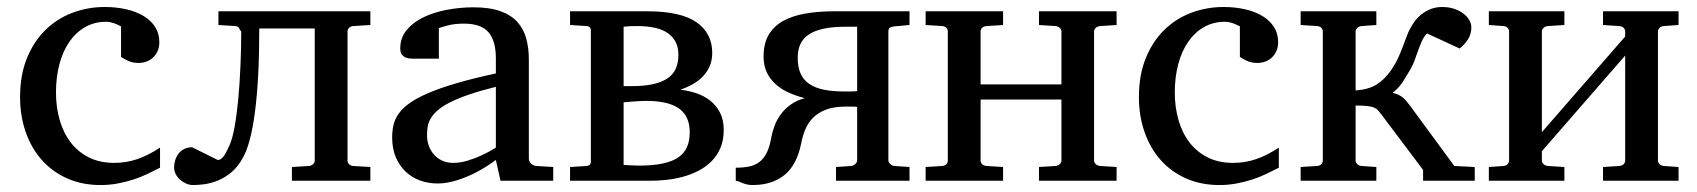

<svg xmlns="http://www.w3.org/2000/svg" viewBox="-20 -514 4826 546"><path d="M435.1 -37.1Q418 -28.3 399.2 -19.3Q380.4 -10.3 359.1 -3.4Q337.9 3.4 314.7 7.8Q291.5 12.2 266.1 12.2Q213.4 12.2 171.1 -6.6Q128.9 -25.4 99.1 -58.8Q69.3 -92.3 53.2 -138.2Q37.1 -184.1 37.1 -237.8Q37.1 -300.8 56.6 -348.6Q76.2 -396.5 109.4 -429Q142.6 -461.4 186.3 -477.8Q230 -494.1 277.8 -494.1Q311 -494.1 339.4 -487.5Q367.7 -481 388.7 -468.3Q409.7 -455.6 421.4 -437Q433.1 -418.5 433.1 -394Q433.1 -379.4 428 -368.4Q422.9 -357.4 414.6 -349.9Q406.2 -342.3 395.8 -338.6Q385.3 -335 374 -335Q357.4 -335 345.2 -340.6Q333 -346.2 324.2 -352.1V-439Q313.5 -444.8 302.7 -448.5Q292 -452.1 282.2 -452.1Q248.5 -452.1 222.2 -437Q195.8 -421.9 177.2 -395Q158.7 -368.2 148.9 -331.3Q139.2 -294.4 139.2 -251Q139.2 -209.5 149.7 -172.9Q160.2 -136.2 180.9 -109.1Q201.7 -82 232.7 -66.4Q263.7 -50.8 305.2 -50.8Q339.8 -50.8 371.3 -61.8Q402.8 -72.8 435.1 -94.2Z M810.1 0V-39.1L858.4 -42Q866.7 -43 870.8 -47.6Q875 -52.2 875 -57.1V-433.1H717.3Q717.3 -289.6 705.1 -196Q692.9 -102.5 669.4 -63Q655.3 -38.1 637 -23.2Q618.7 -8.3 599.4 -0.5Q580.1 7.3 561.8 9.8Q543.5 12.2 529.3 12.2Q519 12.2 509.5 8.1Q500 3.9 492.2 -2.9Q484.4 -9.8 479.7 -18.8Q475.1 -27.8 475.1 -38.1Q475.1 -48.3 478.3 -58.6Q481.4 -68.8 487.5 -76.9Q493.7 -85 503.4 -90.1Q513.2 -95.2 526.4 -95.2L599.1 -59.1Q605 -59.1 609.9 -63.2Q614.7 -67.4 618.7 -73.5Q622.6 -79.6 626 -86.9Q629.4 -94.2 632.3 -100.1Q640.6 -117.7 647 -152.6Q653.3 -187.5 657.5 -231.7Q661.6 -275.9 663.8 -326.2Q666 -376.5 666 -424.8Q662.1 -428.2 659.9 -433.6Q657.7 -439 649.4 -439.9L601.1 -442.9V-481.9H1033.2V-442.9L984.4 -439.9Q976.1 -439 972.2 -434.3Q968.3 -429.7 968.3 -424.8V-57.1Q968.3 -52.2 972.2 -47.6Q976.1 -43 984.4 -42L1033.2 -39.1V0Z M1390.1 -267.1Q1345.2 -255.9 1313.2 -244.9Q1281.2 -233.9 1259.3 -222.7Q1237.3 -211.4 1224.6 -200.2Q1211.9 -189 1205.1 -177.5Q1198.2 -166 1196.3 -154.1Q1194.3 -142.1 1194.3 -129.9Q1194.3 -114.3 1199.2 -100.1Q1204.1 -85.9 1213.6 -75Q1223.1 -64 1237.1 -57.4Q1251 -50.8 1269 -50.8Q1289.1 -50.8 1310.5 -57.4Q1332 -64 1349.6 -72.3Q1370.1 -81.5 1390.1 -94.2ZM1403.3 0 1390.1 -59.1Q1364.3 -40 1336.9 -25.4Q1325.2 -19 1311.5 -13.2Q1297.9 -7.3 1283.7 -2.7Q1269.5 2 1254.6 4.9Q1239.7 7.8 1225.1 7.8Q1198.2 7.8 1174.6 -0.7Q1150.9 -9.3 1133.3 -26.1Q1115.7 -43 1105.5 -67.1Q1095.2 -91.3 1095.2 -123Q1095.2 -141.6 1098.9 -158.2Q1102.5 -174.8 1113.5 -190.4Q1124.5 -206.1 1144.5 -220.5Q1164.6 -234.9 1197.3 -249Q1230 -263.2 1277.3 -277.1Q1324.7 -291 1390.1 -305.2V-348.1Q1390.1 -398.4 1368.9 -422.6Q1347.7 -446.8 1299.3 -446.8Q1272.9 -446.8 1254.4 -441.9Q1235.8 -437 1228 -434.1V-347.2H1155.3Q1148.4 -347.2 1141.8 -348.1Q1135.3 -349.1 1129.9 -352.3Q1124.5 -355.5 1121.3 -361.1Q1118.2 -366.7 1118.2 -376Q1118.2 -406.7 1136.7 -429Q1155.3 -451.2 1185.1 -465.3Q1214.8 -479.5 1252 -486.3Q1289.1 -493.2 1326.2 -493.2Q1372.6 -493.2 1403.1 -482.2Q1433.6 -471.2 1451.4 -451.4Q1469.2 -431.6 1476.6 -404.3Q1483.9 -377 1483.9 -344.2V-64Q1483.9 -54.7 1490 -48.8Q1496.1 -43 1504.9 -42L1553.2 -39.1V0Z M1909.2 -358.9Q1909.2 -397.5 1880.6 -418.7Q1852.1 -439.9 1791.5 -439.9Q1780.8 -439.9 1770.5 -439.5Q1760.3 -439 1753.4 -438V-269H1774.4Q1813 -269 1838.9 -275.1Q1864.7 -281.2 1880.4 -292.7Q1896 -304.2 1902.6 -320.8Q1909.2 -337.4 1909.2 -358.9ZM1941.4 -138.2Q1941.4 -183.6 1911.1 -205.3Q1880.9 -227.1 1817.4 -227.1Q1809.1 -227.1 1799.8 -226.6Q1790.5 -226.1 1781.7 -225.3Q1772.9 -224.6 1765.6 -224.1Q1758.3 -223.6 1753.4 -223.1V-44.9Q1760.7 -44.9 1773.4 -43.9Q1786.1 -43 1795.4 -43Q1836.9 -43 1865 -49.1Q1893.1 -55.2 1909.9 -67.1Q1926.8 -79.1 1934.1 -96.9Q1941.4 -114.7 1941.4 -138.2ZM2038.1 -145Q2038.1 -115.2 2028.6 -93Q2019 -70.8 2002.7 -54.7Q1986.3 -38.6 1965.1 -27.8Q1943.8 -17.1 1920.9 -11Q1897.9 -4.9 1874.3 -2.4Q1850.6 0 1830.1 0H1601.1V-39.1L1648.4 -42Q1655.3 -43 1657.7 -46.1Q1660.2 -49.3 1660.2 -53.2V-429.2Q1660.2 -432.1 1657.7 -435.5Q1655.3 -439 1648.4 -439.9L1601.1 -442.9V-481.9H1820.3Q1916 -481.9 1960.7 -450.7Q2005.4 -419.4 2005.4 -363.8Q2005.4 -340.8 1997.3 -323.7Q1989.3 -306.6 1976.1 -293.9Q1962.9 -281.2 1946.8 -272.7Q1930.7 -264.2 1914.6 -258.8Q1938 -256.3 1960.4 -248.8Q1982.9 -241.2 2000 -227.5Q2017.1 -213.9 2027.6 -193.6Q2038.1 -173.3 2038.1 -145Z M2072.3 -37.1Q2094.7 -37.1 2111.6 -40.8Q2128.4 -44.4 2140.6 -54.2Q2152.8 -64 2160.9 -80.6Q2168.9 -97.2 2173.3 -123Q2176.3 -139.2 2182.6 -156.2Q2189 -173.3 2200.2 -188.7Q2211.4 -204.1 2228.3 -216.3Q2245.1 -228.5 2268.6 -234.9Q2245.6 -240.7 2224.4 -250Q2203.1 -259.3 2187 -273.4Q2170.9 -287.6 2161.1 -307.1Q2151.4 -326.7 2151.4 -353Q2151.4 -389.6 2165.5 -414.3Q2179.7 -439 2206.1 -453.9Q2232.4 -468.8 2269.5 -475.3Q2306.6 -481.9 2352.5 -481.9H2566.4V-442.9L2523.4 -439Q2513.7 -438 2510 -434.8Q2506.3 -431.6 2506.3 -423.8V-58.1Q2506.3 -53.2 2511.5 -47.9Q2516.6 -42.5 2523.4 -42L2566.4 -39.1V0H2357.4V-39.1L2400.4 -42Q2407.7 -43 2412.6 -47.9Q2417.5 -52.7 2417.5 -58.1V-210Q2412.1 -210.9 2403.3 -210.9H2385.3Q2351.1 -210.9 2328.6 -202.1Q2306.2 -193.4 2291.7 -178.7Q2277.3 -164.1 2269.8 -145.3Q2262.2 -126.5 2258.3 -106Q2246.1 -44.9 2210.9 -16.4Q2175.8 12.2 2120.1 12.2Q2111.3 12.2 2104.2 10.5Q2097.2 8.8 2091.6 6.6Q2085.9 4.4 2081.3 2.4Q2076.7 0.5 2072.3 0ZM2248.5 -350.1Q2248.5 -322.8 2256.8 -304.4Q2265.1 -286.1 2282 -274.9Q2298.8 -263.7 2323.5 -258.8Q2348.1 -253.9 2381.3 -253.9H2398.9Q2404.3 -253.9 2409.2 -254.2Q2414.1 -254.4 2417.5 -254.9V-438H2384.3Q2346.7 -438 2320.8 -432.1Q2294.9 -426.3 2278.8 -415Q2262.7 -403.8 2255.6 -387.5Q2248.5 -371.1 2248.5 -350.1Z M2934.6 0V-39.1L2981.4 -42Q2989.7 -43 2994.1 -47.6Q2998.5 -52.2 2998.5 -57.1V-231H2768.6V-57.1Q2768.6 -52.2 2772.5 -47.6Q2776.4 -43 2785.6 -42L2832.5 -39.1V0H2612.3V-39.1L2659.7 -42Q2668 -43 2671.6 -47.6Q2675.3 -52.2 2675.3 -57.1V-424.8Q2675.3 -429.7 2671.6 -434.3Q2668 -439 2659.7 -439.9L2612.3 -442.9V-481.9H2832.5V-442.9L2785.6 -439.9Q2776.4 -439 2772.5 -434.3Q2768.6 -429.7 2768.6 -424.8V-273.9H2998.5V-424.8Q2998.5 -429.7 2994.1 -434.3Q2989.7 -439 2981.4 -439.9L2934.6 -442.9V-481.9H3155.3V-442.9L3108.4 -439.9Q3100.1 -439 3095.7 -434.3Q3091.3 -429.7 3091.3 -424.8V-57.1Q3091.3 -52.2 3095.7 -47.6Q3100.1 -43 3108.4 -42L3155.3 -39.1V0Z M3616.7 -37.1Q3599.6 -28.3 3580.8 -19.3Q3562 -10.3 3540.8 -3.4Q3519.5 3.4 3496.3 7.8Q3473.1 12.2 3447.8 12.2Q3395 12.2 3352.8 -6.6Q3310.5 -25.4 3280.8 -58.8Q3251 -92.3 3234.9 -138.2Q3218.8 -184.1 3218.8 -237.8Q3218.8 -300.8 3238.3 -348.6Q3257.8 -396.5 3291 -429Q3324.2 -461.4 3367.9 -477.8Q3411.6 -494.1 3459.5 -494.1Q3492.7 -494.1 3521 -487.5Q3549.3 -481 3570.3 -468.3Q3591.3 -455.6 3603 -437Q3614.7 -418.5 3614.7 -394Q3614.7 -379.4 3609.6 -368.4Q3604.5 -357.4 3596.2 -349.9Q3587.9 -342.3 3577.4 -338.6Q3566.9 -335 3555.7 -335Q3539.1 -335 3526.9 -340.6Q3514.6 -346.2 3505.9 -352.1V-439Q3495.1 -444.8 3484.4 -448.5Q3473.6 -452.1 3463.9 -452.1Q3430.2 -452.1 3403.8 -437Q3377.4 -421.9 3358.9 -395Q3340.3 -368.2 3330.6 -331.3Q3320.8 -294.4 3320.8 -251Q3320.8 -209.5 3331.3 -172.9Q3341.8 -136.2 3362.5 -109.1Q3383.3 -82 3414.3 -66.4Q3445.3 -50.8 3486.8 -50.8Q3521.5 -50.8 3553 -61.8Q3584.5 -72.8 3616.7 -94.2Z M4026.9 0V-30.8L3908.7 -188Q3903.3 -195.3 3898.7 -200.4Q3894 -205.6 3886.5 -208.5Q3878.9 -211.4 3866.9 -212.6Q3855 -213.9 3835 -213.9V-57.1Q3835 -52.2 3839.4 -47.6Q3843.8 -43 3852.1 -42L3894 -39.1V0H3678.7V-39.1L3726.1 -42Q3734.4 -43 3738 -47.6Q3741.7 -52.2 3741.7 -57.1V-424.8Q3741.7 -429.7 3738 -434.3Q3734.4 -439 3726.1 -439.9L3678.7 -442.9V-481.9H3894V-442.9L3852.1 -439.9Q3843.8 -439 3839.4 -434.3Q3835 -429.7 3835 -424.8V-256.8Q3871.6 -259.3 3894.8 -273.7Q3918 -288.1 3937 -315.9Q3949.7 -335 3957 -351.6Q3964.4 -368.2 3970.2 -383.8Q3976.1 -399.4 3981.7 -414.3Q3987.3 -429.2 3997.1 -444.8Q4010.3 -466.8 4032.7 -480.5Q4055.2 -494.1 4081.1 -494.1Q4099.1 -494.1 4114.3 -489.3Q4129.4 -484.4 4140.4 -476.3Q4151.4 -468.3 4157.7 -457.8Q4164.1 -447.3 4164.1 -436Q4164.1 -418.9 4156 -404.5Q4147.9 -390.1 4130.9 -376L4038.1 -418.9Q4029.3 -410.2 4023.7 -397.7Q4018.1 -385.3 4012.9 -370.6Q4007.8 -356 4002 -340.3Q3996.1 -324.7 3986.8 -310.1Q3979.5 -297.4 3968.3 -280Q3957 -262.7 3939.9 -250Q3948.7 -248 3955.3 -245.1Q3961.9 -242.2 3967.5 -238Q3973.1 -233.9 3978 -228Q3982.9 -222.2 3988.8 -214.8L4115.7 -42L4173.8 -39.1V0Z M4538.6 0V-39.1L4584.5 -42Q4593.8 -43 4597.7 -47.6Q4601.6 -52.2 4601.6 -57.1V-356L4364.7 -84V-57.1Q4364.7 -52.2 4369.1 -47.6Q4373.5 -43 4381.8 -42L4428.7 -39.1V0H4213.9V-39.1L4255.9 -42Q4264.2 -43 4267.8 -47.6Q4271.5 -52.2 4271.5 -57.1V-424.8Q4271.5 -429.7 4267.8 -434.3Q4264.2 -439 4255.9 -439.9L4213.9 -442.9V-481.9H4428.7V-442.9L4381.8 -439.9Q4373.5 -439 4369.1 -434.3Q4364.7 -429.7 4364.7 -424.8V-138.2L4601.6 -410.2V-424.8Q4601.6 -429.7 4597.7 -434.3Q4593.8 -439 4584.5 -439.9L4538.6 -442.9V-481.9H4753.4V-442.9L4711.4 -439.9Q4703.1 -439 4699 -434.3Q4694.8 -429.7 4694.8 -424.8V-57.1Q4694.8 -52.2 4699 -47.6Q4703.1 -43 4711.4 -42L4753.4 -39.1V0Z"/></svg>

Font: Charis SIL Cyr
Style: Regular
Weight: 400
Foundry: SIL International
Version: Version 5.000